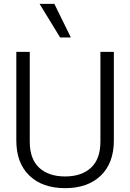

<svg xmlns="http://www.w3.org/2000/svg" viewBox="-20 -970 678 1000"><path d="M65 -238V-700H135V-232Q135 -142 184 -96.5Q233 -51 319 -51Q405 -51 454 -96.5Q503 -142 503 -232V-700H573V-238Q573 -121 505 -55.5Q437 10 319 10Q201 10 133 -55.5Q65 -121 65 -238ZM186 -950H263L349 -775H293Z"/></svg>

Font: Niramit Light
Style: Regular
Weight: 300
Designer: Katatrad Aksorn Co.,Ltd.
Foundry: Cadson Demak Co.,Ltd.
Version: Version 1.000; ttfautohint (v1.6)